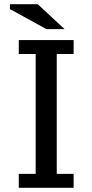

<svg xmlns="http://www.w3.org/2000/svg" viewBox="-20 -890 438 910"><path d="M149 -634H69V-700H329V-634H249V-66H329V0H69V-66H149ZM286 -752H200L27 -847V-870H159Z"/></svg>

Font: PT Sans Caption
Style: Regular
Weight: 400
Designer: A.Korolkova, O.Umpeleva, V.Yefimov
Foundry: ParaType Ltd
Version: Version 2.004W OFL